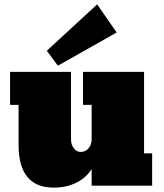

<svg xmlns="http://www.w3.org/2000/svg" viewBox="-20 -854 756 883"><path d="M401.4 -76.2Q374.5 -34.7 329.3 -12.9Q284.2 8.8 226.6 8.8Q65.4 8.8 65.4 -188V-371.6H26.4V-523.4H306.6V-213.9Q306.6 -188 319.8 -171.6Q333 -155.3 350.6 -155.3Q373.5 -155.3 387.5 -172.1Q401.4 -189 401.4 -213.9V-371.6H361.8V-523.4H642.6V-148.9H679.7V0H401.4ZM516.6 -704.6 246.1 -551.8 195.3 -620.6 426.8 -834Z"/></svg>

Font: Bevan
Style: Regular
Weight: 400
Foundry: vernon adams
Version: Version 1.000